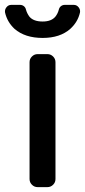

<svg xmlns="http://www.w3.org/2000/svg" viewBox="-50 -768 348 788"><path d="M215.8 -748H252.9Q264.6 -748 272.5 -738.3Q280.3 -728.5 278.3 -716.8Q269.5 -677.7 238.3 -649.4Q196.3 -612.3 125 -612.3Q52.7 -612.3 9.8 -649.4Q-20.5 -677.7 -29.3 -716.8Q-31.2 -728.5 -23.4 -738.3Q-15.6 -748 -3.9 -748H32.2Q41 -748 47.9 -742.7Q54.7 -737.3 56.6 -728.5Q60.5 -713.9 70.3 -700.2Q86.9 -679.7 125 -679.7Q161.1 -679.7 177.7 -700.2Q187.5 -712.9 191.4 -728.5Q193.4 -737.3 200.2 -742.7Q207 -748 215.8 -748ZM71.3 -33.2V-512.7Q71.3 -526.4 81.1 -536.1Q90.8 -545.9 104.5 -545.9H144.5Q158.2 -545.9 168 -536.1Q177.7 -526.4 177.7 -512.7V-33.2Q177.7 -19.5 168 -9.8Q158.2 0 144.5 0H104.5Q90.8 0 81.1 -9.8Q71.3 -19.5 71.3 -33.2Z"/></svg>

Font: DeepSea
Style: Medium
Weight: 500
Designer: Stem
Version: Version 3.019;git-0a5106e0b